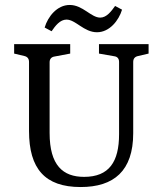

<svg xmlns="http://www.w3.org/2000/svg" viewBox="-20 -746 654 774"><path d="M379 -568V-530L442 -519C454 -517 460 -509 460 -496V-205C460 -94 420 -33 319 -33C234 -33 180 -79 180 -210V-495C180 -508 187 -516 199 -518L263 -530V-568H37V-530L79 -520C91 -517 97 -509 97 -496V-218C97 -66 161 8 305 8C439 8 517 -57 517 -209V-496C517 -509 523 -517 536 -520L579 -530V-568ZM472 -707 444 -722C429 -701 410 -675 384 -675C347 -675 314 -726 261 -726C210 -726 173 -679 160 -635L188 -620C203 -642 222 -667 248 -667C285 -667 318 -616 371 -616C422 -616 459 -664 472 -707Z"/></svg>

Font: Yrsa
Style: Regular
Weight: 400
Designer: Anna Giedrys (Yrsa+Rasa design), David Brezina (Yrsa art-direction, Rasa art-direction, design)
Foundry: Rosetta Type Foundry
Version: Version 1.001;PS 1.1;hotconv 1.0.88;makeotf.lib2.5.647800